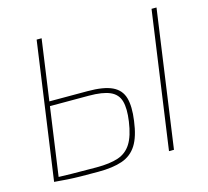

<svg xmlns="http://www.w3.org/2000/svg" viewBox="-101 -807 1011 933"><g transform="rotate(-15 404.5 -341.0)"><path d="M334 -384Q414 -384 456.5 -364Q499 -344 511.5 -300.5Q524 -257 514 -186Q504 -109 477.5 -67Q451 -25 403.5 -8.5Q356 8 282 8Q230 8 194 7.5Q158 7 128 5Q98 3 63 0L78 -18Q99 -17 152 -16Q205 -15 281 -15Q347 -15 389 -29Q431 -43 455 -81Q479 -119 489 -190Q498 -253 487.5 -290.5Q477 -328 440 -344.5Q403 -361 333 -361H126L129 -384ZM184 -690 87 0H62L159 -690ZM762 -690 665 0H640L737 -690Z"/></g></svg>

Font: Exo 2 Thin
Style: Italic
Weight: 250
Italic angle: -8°
Designer: Natanael Gama
Foundry: Natanael Gama
Version: Version 2.010